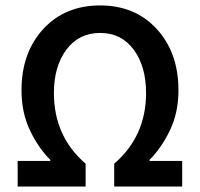

<svg xmlns="http://www.w3.org/2000/svg" viewBox="-20 -686 735 706"><path d="M44.9 0V-94.2H165V-98.1Q120.6 -142.6 89.8 -207.5Q59.1 -272.5 59.1 -354Q59.1 -492.2 138.9 -579.1Q218.8 -666 348.1 -666Q477.1 -666 556.6 -579.1Q636.2 -492.2 636.2 -354Q636.2 -272.5 605.2 -207.5Q574.2 -142.6 529.8 -98.1V-94.2H649.9V0H399.9V-84Q517.1 -185.1 517.1 -344.2Q517.1 -441.9 471.7 -503.4Q426.3 -564.9 348.1 -564.9Q270 -564.9 224.1 -503.4Q178.2 -441.9 178.2 -344.2Q178.2 -184.6 294.9 -84V0Z"/></svg>

Font: Toshiba Sans Medium
Style: Regular
Weight: 500
Designer: Paul D. Hunt
Foundry: Toshiba Corporation
Version: Version 2.020;PS 2.0;hotconv 1.0.86;makeotf.lib2.5.63406